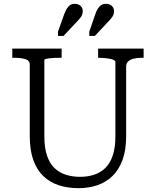

<svg xmlns="http://www.w3.org/2000/svg" viewBox="-20 -963 812 1000"><path d="M211 -254Q211 -194 224.5 -153.5Q238 -113 263 -88.5Q288 -64 322.5 -53Q357 -42 397 -42Q437 -42 470.5 -53Q504 -64 529 -88.5Q554 -113 567.5 -154Q581 -195 581 -254V-641Q581 -646 573.5 -650Q566 -654 554 -656.5Q542 -659 527.5 -660.5Q513 -662 499 -662H491V-710H728V-662H717Q695 -662 676.5 -657.5Q658 -653 647.5 -643Q637 -633 637 -616V-254Q637 -181 618 -129.5Q599 -78 565 -45.5Q531 -13 486 2Q441 17 389 17Q333 17 286.5 2Q240 -13 206 -45.5Q172 -78 153.5 -129.5Q135 -181 135 -254V-626Q135 -648 112 -655Q89 -662 55 -662H44V-710H301V-662H293Q280 -662 265 -661.5Q250 -661 238 -659.5Q226 -658 218.5 -656Q211 -654 211 -651ZM314 -888Q321 -906 328.5 -918.5Q336 -931 346 -937Q356 -943 369 -943Q388 -943 399.5 -932.5Q411 -922 411 -905Q411 -887 400 -872.5Q389 -858 371 -840L311 -776H282V-798ZM476 -888Q482 -906 490 -918.5Q498 -931 508 -937Q518 -943 532 -943Q550 -943 562 -932.5Q574 -922 574 -905Q574 -887 563 -872.5Q552 -858 534 -840L474 -776H445V-798Z"/></svg>

Font: Roboto Serif SemiCondensed Light
Style: Regular
Weight: 300
Width: 4
Designer: Greg Gazdowicz
Foundry: Commercial Type
Version: Version 1.007